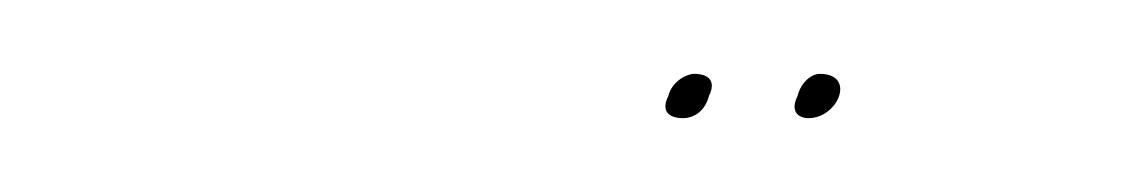

<svg xmlns="http://www.w3.org/2000/svg" viewBox="-20 -400 305 52"><path d="M161 -374C159 -370 161 -368 165 -368C168 -368 171 -370 172 -374C174 -378 172 -380 168 -380C166 -380 162 -378 161 -374ZM196 -374C194 -370 196 -368 199 -368C207 -368 212 -380 202 -380C200 -380 197 -378 196 -374Z"/></svg>

Font: Zinc
Style: Obl
Weight: 400
Version: Version 1